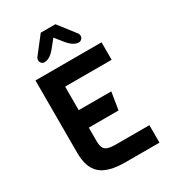

<svg xmlns="http://www.w3.org/2000/svg" viewBox="-224 -1065 1054 1180"><g transform="rotate(-30 302.5 -475.0)"><path d="M552 0H310Q190 0 136.5 -46.5Q83 -93 83 -198V-712H552V-588H222V-421H453L433 -297H222V-198Q222 -156 241 -140Q260 -124 310 -124H552ZM310 -885 265 -829Q226 -781 188 -781Q175 -781 167 -790Q159 -799 159 -810Q159 -821 164 -829L258 -950H362L456 -829Q461 -821 461 -810.5Q461 -800 452.5 -790.5Q444 -781 432 -781Q394 -781 355 -829Z"/></g></svg>

Font: Viga
Style: Regular
Weight: 400
Designer: Oscar Yáñez
Foundry: Fontstage
Version: Version 1.001